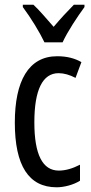

<svg xmlns="http://www.w3.org/2000/svg" viewBox="-20 -786 387 816"><path d="M169 -606H246C267 -652 309 -715 339 -756V-766H294C260 -731 242 -712 208 -672C178 -706 147 -743 122 -766H77V-756C112 -709 148 -650 169 -606ZM221 10C251 10 292 0 320 -18V-86C289 -70 259 -61 230 -61C161 -61 126 -129 126 -266C126 -404 161 -475 229 -475C252 -475 276 -468 301 -455L326 -522C298 -538 265 -547 223 -547C101 -547 43 -441 43 -265C43 -82 102 10 221 10Z"/></svg>

Font: Noto Sans Sinhala ExtraCondensed
Style: Regular
Weight: 400
Width: 2
Designer: Jelle Bosma - Monotype Design Team
Foundry: Monotype Imaging Inc.
Version: Version 2.006